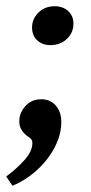

<svg xmlns="http://www.w3.org/2000/svg" viewBox="-30 -442 292 617"><path d="M10 155 -10 125Q23 101 48.5 72.5Q74 44 74 18Q74 9 69.5 4.5Q65 0 56 -6Q46 -14 39 -25Q32 -36 32 -53Q32 -79 51.5 -101Q71 -123 103 -123Q132 -123 149.5 -102.5Q167 -82 167 -50Q167 -10 146.5 30Q126 70 90.5 103Q55 136 10 155ZM132 -297Q106 -297 89.5 -312.5Q73 -328 73 -354Q73 -381 93.5 -401.5Q114 -422 146 -422Q172 -422 189 -406.5Q206 -391 206 -366Q206 -337 185 -317Q164 -297 132 -297Z"/></svg>

Font: Rasa SemiBold
Style: Italic
Weight: 600
Italic angle: -7.10001°
Designer: Anna Giedrys (Yrsa+Rasa design), David Brezina (Yrsa art-direction, Rasa art-direction, design)
Foundry: Rosetta Type Foundry
Version: Version 2.004